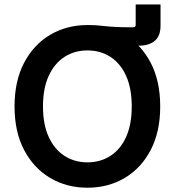

<svg xmlns="http://www.w3.org/2000/svg" viewBox="-20 -853 808 883"><path d="M383.8 -655.3V-737.8Q410.2 -737.8 427.7 -736.3Q445.3 -734.9 464.4 -732.7Q483.4 -730.5 513.2 -729Q543 -727.5 592.8 -727.5Q604 -727.5 604 -738.8V-832.5H718.3V-735.4Q718.3 -687.5 691.9 -665.3Q665.5 -643.1 619.6 -643.1Q597.2 -643.1 576.2 -645Q555.2 -647 530 -649.4Q504.9 -651.9 470 -653.6Q435.1 -655.3 383.8 -655.3ZM382.3 10.3Q286.6 10.3 210.7 -34.7Q134.8 -79.6 90.8 -163.3Q46.9 -247.1 46.9 -363.3Q46.9 -480.5 90.8 -564.2Q134.8 -647.9 210.7 -692.9Q286.6 -737.8 382.3 -737.8Q478 -737.8 553.7 -692.9Q629.4 -647.9 673.1 -564.2Q716.8 -480.5 716.8 -363.3Q716.8 -247.1 673.1 -163.3Q629.4 -79.6 553.7 -34.7Q478 10.3 382.3 10.3ZM382.3 -106.4Q441.4 -106.4 487.5 -136Q533.7 -165.5 559.8 -222.9Q585.9 -280.3 585.9 -363.3Q585.9 -446.8 559.8 -504.4Q533.7 -562 487.5 -591.6Q441.4 -621.1 382.3 -621.1Q322.8 -621.1 276.6 -591.3Q230.5 -561.5 204.1 -504.2Q177.7 -446.8 177.7 -363.3Q177.7 -280.3 204.1 -223.1Q230.5 -166 276.6 -136.2Q322.8 -106.4 382.3 -106.4Z"/></svg>

Font: Inter 18pt SemiBold
Style: Regular
Weight: 600
Designer: Rasmus Andersson
Foundry: rsms
Version: Version 4.001;git-66647c0bb